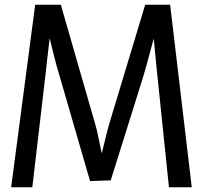

<svg xmlns="http://www.w3.org/2000/svg" viewBox="-20 -788 856 808"><path d="M27 0 128 -768H236L380 -268Q388 -242 393.5 -213Q399 -184 405.5 -155Q412 -126 419 -101H396Q404 -126 411.5 -155.5Q419 -185 426 -215Q433 -245 441 -271L591 -768H696L787 0H691L643 -463Q638 -510 633 -562.5Q628 -615 624 -661H638Q623 -614 609.5 -561.5Q596 -509 581 -460L446 -29L359 -26L232 -464Q217 -512 204.5 -564.5Q192 -617 179 -663H193Q188 -616 181.5 -563Q175 -510 170 -461L116 0Z"/></svg>

Font: Yaldevi ExtraLight Medium
Style: Regular
Weight: 500
Version: Version 1.100